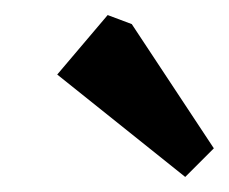

<svg xmlns="http://www.w3.org/2000/svg" viewBox="-20 -716 304 255"><path d="M226 -481 56 -617 123 -696 155 -684 264 -519Z"/></svg>

Font: Kreon Light Medium
Style: Regular
Weight: 500
Version: Version 2.002